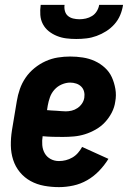

<svg xmlns="http://www.w3.org/2000/svg" viewBox="-20 -760 540 788"><path d="M222 8Q191 8 161 2.5Q131 -3 105.5 -17Q80 -31 61.5 -53.5Q43 -76 34 -104Q25 -132 24.5 -162.5Q24 -193 29 -225L49 -345Q53 -370 61.5 -394.5Q70 -419 85 -441Q100 -463 121.5 -480.5Q143 -498 167.5 -509Q192 -520 217.5 -524Q243 -528 268 -528Q294 -528 320 -524Q346 -520 369 -509.5Q392 -499 410.5 -482Q429 -465 439 -443Q449 -421 453.5 -395Q458 -369 453 -343Q450 -320 439 -298.5Q428 -277 411.5 -259Q395 -241 373 -228.5Q351 -216 328.5 -209Q306 -202 283 -200Q260 -198 238 -198Q217 -198 196.5 -198.5Q176 -199 155 -201Q152 -183 153.5 -164.5Q155 -146 163.5 -131Q172 -116 187.5 -107.5Q203 -99 222 -99Q236 -99 250 -102.5Q264 -106 277 -113.5Q290 -121 300 -132.5Q310 -144 317 -157L425 -108Q409 -82 387 -59Q365 -36 338 -20.5Q311 -5 281 1.5Q251 8 222 8ZM250 -303Q262 -303 274.5 -306Q287 -309 298 -316.5Q309 -324 316.5 -335Q324 -346 326 -359Q328 -372 325 -384Q322 -396 313.5 -404.5Q305 -413 293 -417Q281 -421 268 -421Q251 -421 233.5 -413.5Q216 -406 203.5 -392Q191 -378 185 -361Q179 -344 176 -327L173 -308Q183 -307 192 -306.5Q201 -306 211 -305.5Q221 -305 230.5 -304Q240 -303 250 -303ZM293 -600Q272 -600 252 -602.5Q232 -605 213.5 -612.5Q195 -620 180 -632Q165 -644 156 -661Q147 -678 145.5 -698.5Q144 -719 147 -740H245Q243 -727 246.5 -714.5Q250 -702 259 -694.5Q268 -687 280.5 -684Q293 -681 306 -681Q319 -681 332.5 -684Q346 -687 358 -694.5Q370 -702 377.5 -714.5Q385 -727 387 -740H485Q482 -719 473.5 -698.5Q465 -678 450 -661Q435 -644 416 -632Q397 -620 376.5 -612.5Q356 -605 335 -602.5Q314 -600 293 -600Z"/></svg>

Font: Iosevka Curly Heavy
Style: Italic
Weight: 900
Italic angle: -9°
Monospace: yes
Designer: Belleve Invis
Foundry: Belleve Invis
Version: Version 22.1.2; ttfautohint (v1.8.4)